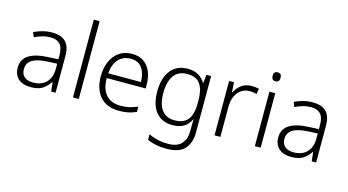

<svg xmlns="http://www.w3.org/2000/svg" viewBox="-101 -1166 3286 1813"><g transform="rotate(15 1541.5 -260.0)"><path d="M276 -541Q366 -541 410 -497Q454 -453 454 -358V0H411L401 -90H398Q369 -45 327.5 -17.5Q286 10 212 10Q135 10 91 -28.5Q47 -67 47 -139Q47 -219 112 -260.5Q177 -302 301 -307L398 -312V-349Q398 -427 366.5 -460Q335 -493 274 -493Q233 -493 195 -482Q157 -471 119 -453L101 -499Q139 -517 183.5 -529Q228 -541 276 -541ZM308 -265Q206 -260 156.5 -229.5Q107 -199 107 -139Q107 -89 137.5 -63.5Q168 -38 222 -38Q305 -38 351 -85.5Q397 -133 398 -217V-269Z M681 0H624V-760H681Z M1059 -542Q1127 -542 1172.5 -510.5Q1218 -479 1241.5 -424Q1265 -369 1265 -298V-259H885Q885 -153 934.5 -96.5Q984 -40 1076 -40Q1125 -40 1162 -48.5Q1199 -57 1243 -76V-24Q1203 -6 1164 2Q1125 10 1074 10Q954 10 890 -63Q826 -136 826 -262Q826 -343 853.5 -406Q881 -469 933 -505.5Q985 -542 1059 -542ZM1058 -494Q985 -494 939.5 -445Q894 -396 887 -306H1206Q1206 -390 1169.5 -442Q1133 -494 1058 -494Z M1604 -542Q1666 -542 1707.5 -517.5Q1749 -493 1774 -451H1778L1786 -532H1832V17Q1832 122 1778 181Q1724 240 1603 240Q1543 240 1496.5 230.5Q1450 221 1413 204V149Q1450 168 1499 179.5Q1548 191 1605 191Q1692 191 1734 145Q1776 99 1776 20V-11Q1776 -32 1776.5 -53.5Q1777 -75 1778 -94H1775Q1729 10 1597 10Q1494 10 1436 -60Q1378 -130 1378 -262Q1378 -391 1436 -466.5Q1494 -542 1604 -542ZM1610 -493Q1523 -493 1480 -432Q1437 -371 1437 -261Q1437 -153 1480 -96Q1523 -39 1604 -39Q1670 -39 1707.5 -65.5Q1745 -92 1760.5 -139Q1776 -186 1776 -246V-281Q1776 -382 1738.5 -437.5Q1701 -493 1610 -493Z M2227 -541Q2266 -541 2299 -533L2290 -480Q2258 -489 2224 -489Q2151 -489 2108 -435Q2065 -381 2065 -292V0H2008V-532H2056L2062 -433H2065Q2085 -478 2126 -509.5Q2167 -541 2227 -541Z M2431 -729Q2470 -729 2470 -686Q2470 -642 2431 -642Q2392 -642 2392 -686Q2392 -729 2431 -729ZM2459 -532V0H2402V-532Z M2823 -541Q2913 -541 2957 -497Q3001 -453 3001 -358V0H2958L2948 -90H2945Q2916 -45 2874.5 -17.5Q2833 10 2759 10Q2682 10 2638 -28.5Q2594 -67 2594 -139Q2594 -219 2659 -260.5Q2724 -302 2848 -307L2945 -312V-349Q2945 -427 2913.5 -460Q2882 -493 2821 -493Q2780 -493 2742 -482Q2704 -471 2666 -453L2648 -499Q2686 -517 2730.5 -529Q2775 -541 2823 -541ZM2855 -265Q2753 -260 2703.5 -229.5Q2654 -199 2654 -139Q2654 -89 2684.5 -63.5Q2715 -38 2769 -38Q2852 -38 2898 -85.5Q2944 -133 2945 -217V-269Z"/></g></svg>

Font: Noto Sans Lao Looped Light
Style: Regular
Weight: 300
Designer: Mark Frömberg, Ben Mitchell
Foundry: The Fontpad Ltd
Version: Version 1.002; ttfautohint (v1.8.4.7-5d5b)